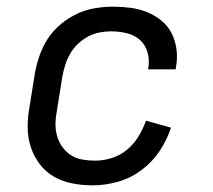

<svg xmlns="http://www.w3.org/2000/svg" viewBox="-20 -548 640 576"><path d="M258 8Q226 8 196 2Q166 -4 141 -18.5Q116 -33 98.5 -56.5Q81 -80 72 -108Q63 -136 63 -167Q63 -198 69 -230L85 -330Q90 -357 99.5 -383.5Q109 -410 124.5 -433.5Q140 -457 163 -476Q186 -495 212 -507Q238 -519 265.5 -523.5Q293 -528 319 -528Q346 -528 372 -524.5Q398 -521 421.5 -511.5Q445 -502 464.5 -486Q484 -470 495 -448Q506 -426 509.5 -400Q513 -374 508 -347L507 -340H424L425 -344Q429 -368 422.5 -391Q416 -414 399.5 -428.5Q383 -443 360 -448.5Q337 -454 313 -454Q296 -454 278 -450.5Q260 -447 243.5 -438Q227 -429 213 -415.5Q199 -402 190 -386Q181 -370 175.5 -352.5Q170 -335 167 -318L151 -218Q147 -198 146.5 -178.5Q146 -159 151 -141Q156 -123 166.5 -108Q177 -93 192 -83Q207 -73 226 -69.5Q245 -66 265 -66Q289 -66 314 -73.5Q339 -81 360 -98Q381 -115 395 -138Q409 -161 418 -186L493 -165Q481 -128 458.5 -94.5Q436 -61 403.5 -37Q371 -13 333 -2.5Q295 8 258 8Z"/></svg>

Font: Iosevka HT Extended
Style: Italic
Weight: 400
Width: 7
Italic angle: -9°
Monospace: yes
Designer: Belleve Invis
Foundry: Belleve Invis
Version: Version 32.3.0; ttfautohint (v1.8.4)